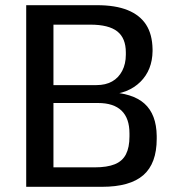

<svg xmlns="http://www.w3.org/2000/svg" viewBox="-20 -720 669 740"><path d="M81 -700H354Q425 -700 472 -681Q519 -662 543 -625Q567 -588 568 -530V-523Q567 -450 521 -404.5Q475 -359 397 -355L395 -365Q491 -362 537 -320.5Q583 -279 584 -196V-185Q584 -90 532.5 -45Q481 0 373 0H81ZM345 -75Q393 -75 422.5 -87Q452 -99 465.5 -125.5Q479 -152 479 -194V-206Q479 -264 448.5 -293.5Q418 -323 358 -323H186V-75ZM352 -392Q387 -392 412 -406Q437 -420 451 -447Q465 -474 465 -509V-518Q465 -573 432 -599Q399 -625 328 -625H186V-392Z"/></svg>

Font: Pathway Extreme 8pt Thin 12pt Medium
Style: Regular
Weight: 500
Version: Version 1.001;gftools[0.9.26]